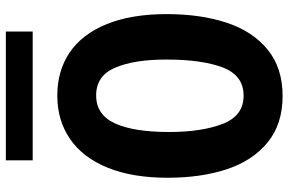

<svg xmlns="http://www.w3.org/2000/svg" viewBox="-181 -765 962 640"><g transform="rotate(-90 300.0 -445.0)"><path d="M27.5 -367.5Q27.5 -484.5 61 -567Q94.5 -649.5 156.2 -692.2Q218 -735 301.5 -735Q384 -735 445 -693.8Q506 -652.5 539.5 -570.5Q573 -488.5 573 -370.5Q573 -257 544.2 -170.2Q515.5 -83.5 454.5 -33.8Q393.5 16 300 16Q206.5 16 145.5 -33.8Q84.5 -83.5 56 -169.5Q27.5 -255.5 27.5 -367.5ZM421.5 -372Q421.5 -478.5 394.5 -542Q367.5 -605.5 302 -605.5Q237.5 -605.5 208.8 -543Q180 -480.5 180 -362.5Q180 -254 207 -184Q234 -114 301 -114Q368.5 -114 395 -183.2Q421.5 -252.5 421.5 -372ZM85.5 -906.5H515V-817H85.5Z"/></g></svg>

Font: JuliaMono ExtraBold
Style: Regular
Weight: 800
Monospace: yes
Designer: cormullion
Foundry: corm
Version: Version 0.055; ttfautohint (v1.8.4)